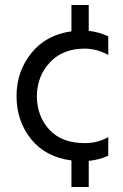

<svg xmlns="http://www.w3.org/2000/svg" viewBox="-20 -635 492 766"><path d="M412 -490V-416Q365 -441 318 -441Q231 -441 179.5 -386.5Q128 -332 127 -251Q128 -170 177.5 -117Q227 -64 318 -64Q370 -64 412 -88V-14Q379 2 334 7V111H265V5Q162 -8 104 -80Q46 -152 46 -252Q46 -349 104.5 -422.5Q163 -496 265 -510V-615H334V-512Q376 -507 412 -490Z"/></svg>

Font: Hind
Style: Regular
Weight: 400
Designer: Manushi Parikh, Satya Rajpurohit
Foundry: Indian Type Foundry
Version: Version 2.000;PS 1.0;hotconv 1.0.79;makeotf.lib2.5.61930